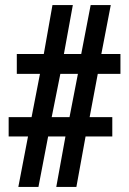

<svg xmlns="http://www.w3.org/2000/svg" viewBox="-20 -734 506 754"><path d="M90 -198H14V-274H104L137 -444H46V-522H152L186 -714H266L231 -522H299L336 -714H415L378 -522H453V-444H364L332 -274H421V-198H316L280 0H201L237 -198H169L131 0H52ZM253 -274 286 -444H217L183 -274Z"/></svg>

Font: Noto Serif CondBlack
Style: Regular
Weight: 900
Width: 3
Designer: Monotype Design Team
Foundry: Monotype Imaging Inc.
Version: Version 1.001